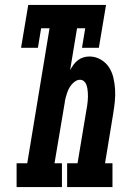

<svg xmlns="http://www.w3.org/2000/svg" viewBox="-20 -755 540 775"><path d="M47 0V-96H90L180 -641H146L133 -562H65L94 -735H408L379 -562H311L324 -641H291L263 -472Q269 -483 276.5 -493.5Q284 -504 294.5 -512Q305 -520 317 -523.5Q329 -527 341 -527Q365 -527 386 -515Q407 -503 419.5 -484Q432 -465 437.5 -442Q443 -419 444.5 -394.5Q446 -370 443.5 -345.5Q441 -321 437 -297L404 -96H434V0H251V-96H293L329 -312Q331 -321 332 -329.5Q333 -338 334 -347Q335 -356 335 -364.5Q335 -373 334.5 -382Q334 -391 332.5 -399Q331 -407 328 -414.5Q325 -422 318.5 -427.5Q312 -433 303 -433Q293 -433 284 -427Q275 -421 268.5 -413Q262 -405 257.5 -396Q253 -387 250 -377.5Q247 -368 244.5 -358.5Q242 -349 241 -339L200 -96H230V0Z"/></svg>

Font: Iosevka Curly Slab Oblique
Style: Bold
Weight: 700
Italic angle: -9°
Monospace: yes
Designer: Belleve Invis
Foundry: Belleve Invis
Version: Version 11.1.0; ttfautohint (v1.8.3)